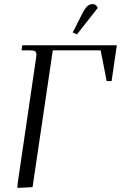

<svg xmlns="http://www.w3.org/2000/svg" viewBox="-20 -926 598 950"><path d="M65.9 3.9 67.9 -22 158.2 -637.2Q160.2 -650.9 160.2 -655.8Q160.2 -668.5 153.3 -672.6Q146.5 -676.8 127.9 -676.8H86.9L89.8 -702.1H558.1L532.2 -524.9H507.8L478 -676.8H241.2L141.1 0ZM339.8 -765.1 386.2 -856.9Q399.9 -884.3 411.6 -895Q423.3 -905.8 439 -905.8Q455.1 -905.8 463.9 -887.2L360.8 -755.9Z"/></svg>

Font: Dihjauti
Style: Italic
Weight: 400
Italic angle: -9°
Designer: T. Christopher White
Version: Version 3.0.0